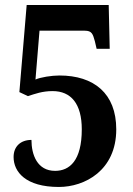

<svg xmlns="http://www.w3.org/2000/svg" viewBox="-20 -733 527 763"><path d="M214 10C316 10 442 -55 442 -219C442 -362 353 -433 216 -433C185 -433 141 -426 121 -417L137 -611H317C345 -611 349 -598 357 -569L364 -539H416L412 -713H86L57 -367L91 -351C119 -360 148 -371 189 -371C262 -371 305 -321 305 -219C305 -94 256 -54 199 -54C128 -54 105 -118 105 -177C63 -177 34 -152 34 -109C34 -50 82 10 214 10Z"/></svg>

Font: Noto Serif Tamil Condensed
Style: Bold
Weight: 700
Width: 3
Designer: Indian Type Foundry, Tom Grace, and the Monotype Design Team
Foundry: Monotype Imaging Inc.
Version: Version 2.004